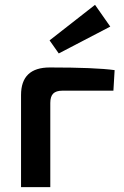

<svg xmlns="http://www.w3.org/2000/svg" viewBox="-20 -774 511 794"><path d="M373 -754 436 -664 223 -553 185 -607ZM186 -495Q374 -495 454 -484L449 -399H238Q212 -399 200 -387Q188 -375 188 -348V0H67V-381Q67 -495 186 -495Z"/></svg>

Font: Exo 2 Semi Bold
Style: Regular
Weight: 600
Designer: Natanael Gama
Version: Version 1.001;PS 001.001;hotconv 1.0.88;makeotf.lib2.5.64775